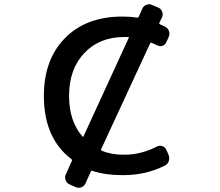

<svg xmlns="http://www.w3.org/2000/svg" viewBox="-20 -841 1040 908"><path d="M696.3 -638.7Q692.4 -640.6 690.4 -636.7L458 -134.8Q456.1 -130.9 460 -128.9Q504.9 -109.4 563.5 -109.4Q565.4 -109.4 568.4 -109.4Q647.5 -109.4 722.7 -148.4Q735.4 -154.3 748 -149.9Q760.7 -145.5 766.6 -132.8L777.3 -108.4Q780.3 -100.6 780.3 -92.8Q780.3 -85.9 778.3 -80.1Q774.4 -65.4 760.7 -58.6Q671.9 -12.7 562.5 -12.7Q560.5 -12.7 558.6 -12.7Q477.5 -12.7 416 -33.2Q412.1 -35.2 410.2 -31.2L383.8 27.3Q377.9 40 364.3 44.9Q358.4 46.9 352.5 46.9Q344.7 46.9 337.9 43.9L307.6 30.3Q294.9 24.4 290 10.7Q285.2 -2.9 291 -15.6L320.3 -81.1Q322.3 -85 318.4 -87.9Q187.5 -186.5 187.5 -387.7Q187.5 -559.6 287.6 -661.1Q387.7 -762.7 558.6 -762.7Q595.7 -762.7 628.9 -757.8Q633.8 -756.8 635.7 -760.7L653.3 -800.8Q659.2 -813.5 672.9 -818.4Q679.7 -821.3 685.5 -821.3Q692.4 -821.3 699.2 -817.4L729.5 -804.7Q742.2 -798.8 747.1 -785.2Q752 -771.5 746.1 -758.8L733.4 -732.4Q731.4 -728.5 735.4 -726.6Q749 -720.7 760.7 -714.8Q774.4 -708 779.3 -693.4Q781.2 -687.5 781.2 -681.6Q781.2 -673.8 777.3 -665L766.6 -641.6Q761.7 -628.9 748.5 -624.5Q735.4 -620.1 722.7 -627Q709 -633.8 696.3 -638.7ZM568.4 -666Q450.2 -666 378.4 -589.8Q306.6 -513.7 306.6 -387.7Q306.6 -267.6 370.1 -195.3Q371.1 -194.3 372.1 -194.3Q374 -194.3 375 -196.3L588.9 -662.1Q589.8 -663.1 589.8 -664.1Q589.8 -666 585.9 -666Z"/></svg>

Font: Gen Jyuu Gothic L Monospace Medium
Style: Regular
Weight: 500
Designer: [Source Han Sans]
Ryoko NISHIZUKA  (kana & ideographs); Paul D. Hunt (Latin, Greek & Cyrillic); Wenlong ZHANG  (bopomofo
Version: Version 1.002.20150607